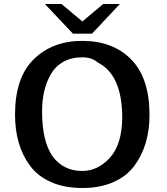

<svg xmlns="http://www.w3.org/2000/svg" viewBox="-20 -918 831 958"><path d="M204 -898H287L391 -811L495 -898H578L439 -750H344ZM55 -346Q55 -531 148.5 -622.5Q242 -714 390 -714Q544 -714 635 -621Q726 -528 726 -344Q726 -269 707 -205Q688 -141 649.5 -89.5Q611 -38 545 -9Q479 20 391 20Q301 20 234.5 -9.5Q168 -39 129.5 -91.5Q91 -144 73 -207.5Q55 -271 55 -346ZM190 -362Q190 -215 241 -140Q295 -65 390 -65Q468 -65 528 -130.5Q588 -196 590 -329Q590 -545 468 -606Q439 -632 390 -632Q336 -632 296 -609.5Q256 -587 233.5 -547.5Q211 -508 200.5 -462Q190 -416 190 -362Z"/></svg>

Font: Coval
Style: Bold
Weight: 700
Foundry: Context Ltd
Version: Version 001.000